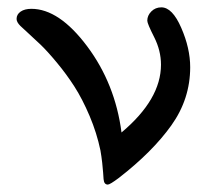

<svg xmlns="http://www.w3.org/2000/svg" viewBox="-20 -497 583 520"><path d="M24.9 -445.8Q24.9 -458 35.9 -465.6Q46.9 -473.1 64.9 -473.1Q140.1 -473.1 216.1 -371.6Q292 -270 309.1 -138.2Q416 -228 416 -321.8Q416 -359.9 397.5 -396.5Q378.9 -433.1 378.9 -440.9Q378.9 -455.1 389.9 -466.1Q400.9 -477.1 417 -477.1Q446.8 -477.1 470.9 -421.6Q495.1 -366.2 495.1 -314.9Q495.1 -229 444.1 -157.5Q393.1 -85.9 301.8 -15.1Q277.8 2.9 272 2.9Q267.1 2.9 264.2 -0.5Q261.2 -3.9 260.5 -12Q259.8 -20 259.3 -29.5Q258.8 -39.1 256.8 -56.2Q254.9 -73.2 252 -89.8Q242.2 -136.7 222.7 -182.9Q203.1 -229 181.6 -262.5Q160.2 -295.9 134 -327.4Q107.9 -358.9 89.4 -376.5Q70.8 -394 53.5 -409.9Q36.1 -425.8 35.2 -426.8Q24.9 -437 24.9 -445.8Z"/></svg>

Font: CMU Concrete
Style: Bold
Weight: 700
Version: Version 0.7.0